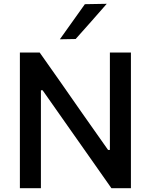

<svg xmlns="http://www.w3.org/2000/svg" viewBox="-20 -989 792 1009"><path d="M84.5 0V-713H188.5Q247.5 -629 301.5 -552.5Q355 -476 407.5 -400.5L548 -201H557.5V-713H668V0H565.5Q516.5 -69.5 463 -146Q409.5 -222 345.5 -313L204 -514.5H195V0ZM294.5 -782.5Q328 -829 360.5 -875Q393.5 -921 426 -967L541 -969Q499.5 -921 458.5 -875Q417.5 -829 377.5 -784Z"/></svg>

Font: Heraclito Medium
Style: Regular
Weight: 500
Designer: Kostas Bartsokas (font) & Cristiano Sobral (main changes)
Foundry: Kostas Bartsokas (font) & Cristiano Sobral (main changes)
Version: Version 1.00;July 8, 2020;FontCreator 13.0.0.2655 64-bit